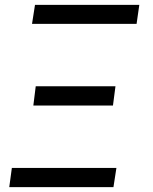

<svg xmlns="http://www.w3.org/2000/svg" viewBox="-20 -770 630 790"><path d="M124 -750H553.2L542 -671.9H111.8ZM127 -415H455.1L444.8 -335.9H117.2ZM28.8 -79.1H459L446.8 0H18.1Z"/></svg>

Font: Oakes Grotesk
Style: Italic
Weight: 400
Italic angle: -8°
Designer: Samuel Oakes
Foundry: Samuel Oakes
Version: Version 1.000;PS 001.000;hotconv 1.0.88;makeotf.lib2.5.64775